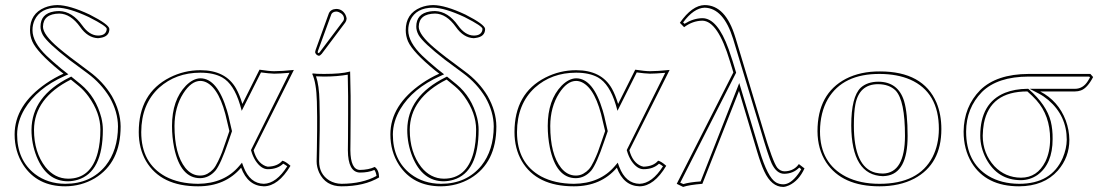

<svg xmlns="http://www.w3.org/2000/svg" viewBox="-20 -718 4309 750"><path d="M256.8 -407.2Q113.8 -335 112.8 -210.9Q112.8 -123 157.7 -65.4Q193.8 -20.5 246.1 -20Q335 -20 361.8 -121.6Q372.1 -160.6 372.1 -211.9Q372.1 -276.9 325.7 -341.3Q308.6 -364.7 289.1 -380.9ZM228 -430.2 212.9 -441.9Q124.5 -514.2 106 -556.6Q97.2 -577.6 97.2 -600.1Q97.2 -664.6 154.8 -688.5Q177.7 -697.8 204.1 -698.2Q252 -697.8 330.1 -661.1Q405.8 -622.6 407.2 -605Q407.2 -574.7 370.6 -569.8Q366.2 -569.3 362.8 -568.8Q322.8 -570.3 293 -612.8Q256.3 -664.1 211.9 -665Q148.9 -664.1 147.9 -613.8Q147.9 -582.5 209 -530.8Q228 -514.6 255.9 -493.2L327.1 -439.9Q383.3 -398.9 417 -342.8Q450.7 -283.2 451.2 -224.1Q451.2 -82.5 350.1 -21.5Q297.9 9.3 234.9 9.8Q125.5 9.8 70.8 -73.7Q37.1 -126 37.1 -192.9Q37.1 -307.1 160.2 -392.1Q192.9 -414.6 228 -430.2ZM252.4 -416 258.3 -418.9 295.4 -388.7Q355 -339.4 376 -257.8Q381.8 -232.9 381.8 -211.9Q381.8 -45.4 283.2 -15.6Q265.1 -10.3 246.1 -9.8Q162.1 -9.8 123 -106.4Q103 -156.7 103 -210.9Q104 -342.3 252.4 -416ZM247.1 -427.7 231.9 -420.9Q124.5 -373 75.7 -291.5Q47.4 -243.7 46.9 -192.9Q46.9 -92.3 116.7 -38.1Q166 -0.5 234.9 0Q334.5 0 392.6 -70.8Q440.4 -130.9 440.9 -224.1Q440.4 -281.7 408.2 -337.9Q374.5 -393.1 321.3 -432.1L250 -484.9Q165 -550.8 147.5 -581.1Q138.2 -598.1 138.2 -613.8Q138.2 -664.6 191.4 -673.3Q201.7 -674.8 211.9 -674.8Q262.2 -673.3 301.3 -618.7Q329.1 -579.6 362.8 -579.1Q390.6 -579.1 396 -598.6Q396.5 -602.1 397 -605Q397 -615.7 329.6 -649.9Q327.1 -651.4 325.7 -651.9Q249 -687.5 204.1 -688Q138.2 -688 115.2 -639.6Q106.9 -621.6 106.9 -600.1Q106.9 -553.2 162.1 -500Q184.6 -478.5 219.2 -449.7Z M762.7 -443.8Q861.8 -443.8 902.3 -372.1Q916 -347.7 926.8 -312L993.7 -445.8Q1032.2 -439.9 1050.8 -439.9Q1080.1 -439.9 1127.9 -444.8L970.7 -130.9Q983.4 -83 1017.1 -69.3Q1022.5 -67.4 1025.9 -66.9Q1064.5 -67.9 1083 -90.3Q1095.7 -87.4 1114.7 -70.3Q1066.9 9.3 1010.7 9.8Q948.2 8.3 921.9 -63Q859.9 9.8 753.9 9.8Q608.4 9.8 550.3 -88.9Q522 -138.2 522 -202.1Q522 -353.5 642.6 -415Q699.2 -443.8 762.7 -443.8ZM876 -206.1 867.7 -241.2Q840.3 -370.1 785.6 -396.5Q773.9 -401.9 762.7 -401.9Q727.1 -401.9 695.8 -353Q662.1 -299.8 661.6 -226.1Q661.6 -115.7 704.1 -62Q728.5 -32.2 761.7 -32.2Q777.8 -32.2 790.8 -39.6Q803.7 -46.9 812.7 -56.9Q821.8 -66.9 831.8 -87.9Q841.8 -108.9 847.4 -123.5Q853 -138.2 862.8 -167.5ZM762.7 -434.1Q667 -434.1 601.6 -375.5Q532.2 -312 531.7 -202.1Q531.7 -80.6 626 -28.8Q679.2 -0.5 753.9 0Q856 -1 914.1 -69.3L925.3 -82.5L931.2 -66.4Q956.1 -1 1010.7 0Q1059.6 -1.5 1102.1 -68.4Q1093.3 -75.2 1086.4 -78.6Q1064 -57.1 1025.9 -57.1Q1000.5 -57.1 978.5 -89.8Q967.3 -107.4 961.4 -128.4L960.4 -131.8L1110.8 -433.6Q1071.3 -430.2 1050.8 -430.2Q1031.2 -430.7 999.5 -435.1L924.3 -285.2L917.5 -309.1Q893.1 -390.1 848.1 -415.5Q814.5 -434.1 762.7 -434.1ZM886.2 -205.6 872.1 -164.6Q842.3 -77.1 821.8 -51.8Q796.4 -22.5 761.7 -22Q685.1 -22 660.2 -141.1Q651.9 -182.1 651.9 -226.1Q651.9 -327.1 706.1 -383.3Q734.4 -411.6 762.7 -412.1Q829.1 -412.1 866.7 -286.1Q873 -265.1 877.4 -243.2Z M1218.8 -261.2 1217.8 -321.8Q1215.8 -394.5 1199.7 -429.2L1201.7 -431.2Q1213.9 -429.2 1245.6 -429.2Q1312 -429.2 1344.7 -438Q1346.7 -438.5 1347.7 -439Q1347.7 -438 1349.6 -342.8V-272Q1349.6 -236.8 1349.1 -178.2Q1348.6 -143.1 1348.6 -130.9Q1349.6 -55.2 1385.7 -54.2Q1420.4 -54.7 1443.8 -65.9Q1460.4 -54.2 1460.9 -24.9Q1402.3 9.8 1314 9.8Q1252 9.8 1226.6 -43.9Q1216.8 -65.4 1216.8 -87.9Q1216.8 -98.1 1217.8 -135.3Q1219.2 -222.7 1218.8 -261.2ZM1293 -683.1Q1317.4 -683.1 1329.6 -660.2Q1333.5 -651.9 1334 -645Q1333 -635.7 1328.6 -629.9L1236.8 -507.8Q1230.5 -500.5 1225.6 -500Q1213.4 -502.9 1210.9 -514.2Q1211.4 -517.6 1212.9 -522.9L1264.6 -666Q1272 -682.1 1293 -683.1ZM1229 -261.2Q1229.5 -222.2 1227.5 -134.8Q1226.6 -98.1 1226.6 -87.9Q1226.6 -38.1 1266.1 -13.2Q1287.6 -0.5 1314 0Q1396 -0.5 1450.7 -30.8Q1448.7 -45.9 1442.4 -54.2Q1419.4 -43.9 1385.7 -43.9Q1339.4 -45.4 1338.9 -130.9Q1338.9 -143.6 1339.4 -178.7Q1339.8 -237.8 1339.8 -272V-342.8Q1339.8 -369.6 1338.4 -426.3Q1296.4 -418.9 1245.6 -418.9Q1231.9 -418.9 1214.4 -419.9Q1226.6 -385.7 1228 -322.3ZM1293 -672.9Q1279.3 -671.9 1274.4 -662.6L1222.2 -519.5Q1221.2 -516.6 1220.7 -513.7Q1222.7 -511.2 1225.1 -510.3Q1227.5 -512.7 1229 -514.2L1320.8 -636.2Q1323.7 -640.6 1323.7 -645Q1323.7 -661.6 1304.2 -670.4Q1298.3 -672.9 1293 -672.9Z M1724.6 -407.2Q1581.5 -335 1580.6 -210.9Q1580.6 -123 1625.5 -65.4Q1661.6 -20.5 1713.9 -20Q1802.7 -20 1829.6 -121.6Q1839.8 -160.6 1839.8 -211.9Q1839.8 -276.9 1793.5 -341.3Q1776.4 -364.7 1756.8 -380.9ZM1695.8 -430.2 1680.7 -441.9Q1592.3 -514.2 1573.7 -556.6Q1564.9 -577.6 1564.9 -600.1Q1564.9 -664.6 1622.6 -688.5Q1645.5 -697.8 1671.9 -698.2Q1719.7 -697.8 1797.9 -661.1Q1873.5 -622.6 1875 -605Q1875 -574.7 1838.4 -569.8Q1834 -569.3 1830.6 -568.8Q1790.5 -570.3 1760.7 -612.8Q1724.1 -664.1 1679.7 -665Q1616.7 -664.1 1615.7 -613.8Q1615.7 -582.5 1676.8 -530.8Q1695.8 -514.6 1723.6 -493.2L1794.9 -439.9Q1851.1 -398.9 1884.8 -342.8Q1918.5 -283.2 1918.9 -224.1Q1918.9 -82.5 1817.9 -21.5Q1765.6 9.3 1702.6 9.8Q1593.3 9.8 1538.6 -73.7Q1504.9 -126 1504.9 -192.9Q1504.9 -307.1 1627.9 -392.1Q1660.6 -414.6 1695.8 -430.2ZM1720.2 -416 1726.1 -418.9 1763.2 -388.7Q1822.8 -339.4 1843.8 -257.8Q1849.6 -232.9 1849.6 -211.9Q1849.6 -45.4 1751 -15.6Q1732.9 -10.3 1713.9 -9.8Q1629.9 -9.8 1590.8 -106.4Q1570.8 -156.7 1570.8 -210.9Q1571.8 -342.3 1720.2 -416ZM1714.8 -427.7 1699.7 -420.9Q1592.3 -373 1543.5 -291.5Q1515.1 -243.7 1514.6 -192.9Q1514.6 -92.3 1584.5 -38.1Q1633.8 -0.5 1702.6 0Q1802.2 0 1860.4 -70.8Q1908.2 -130.9 1908.7 -224.1Q1908.2 -281.7 1876 -337.9Q1842.3 -393.1 1789.1 -432.1L1717.8 -484.9Q1632.8 -550.8 1615.2 -581.1Q1606 -598.1 1606 -613.8Q1606 -664.6 1659.2 -673.3Q1669.4 -674.8 1679.7 -674.8Q1730 -673.3 1769 -618.7Q1796.9 -579.6 1830.6 -579.1Q1858.4 -579.1 1863.8 -598.6Q1864.3 -602.1 1864.7 -605Q1864.7 -615.7 1797.4 -649.9Q1794.9 -651.4 1793.5 -651.9Q1716.8 -687.5 1671.9 -688Q1606 -688 1583 -639.6Q1574.7 -621.6 1574.7 -600.1Q1574.7 -553.2 1629.9 -500Q1652.3 -478.5 1687 -449.7Z M2230.5 -443.8Q2329.6 -443.8 2370.1 -372.1Q2383.8 -347.7 2394.5 -312L2461.4 -445.8Q2500 -439.9 2518.6 -439.9Q2547.9 -439.9 2595.7 -444.8L2438.5 -130.9Q2451.2 -83 2484.9 -69.3Q2490.2 -67.4 2493.7 -66.9Q2532.2 -67.9 2550.8 -90.3Q2563.5 -87.4 2582.5 -70.3Q2534.7 9.3 2478.5 9.8Q2416 8.3 2389.6 -63Q2327.6 9.8 2221.7 9.8Q2076.2 9.8 2018.1 -88.9Q1989.7 -138.2 1989.7 -202.1Q1989.7 -353.5 2110.4 -415Q2167 -443.8 2230.5 -443.8ZM2343.8 -206.1 2335.4 -241.2Q2308.1 -370.1 2253.4 -396.5Q2241.7 -401.9 2230.5 -401.9Q2194.8 -401.9 2163.6 -353Q2129.9 -299.8 2129.4 -226.1Q2129.4 -115.7 2171.9 -62Q2196.3 -32.2 2229.5 -32.2Q2245.6 -32.2 2258.5 -39.6Q2271.5 -46.9 2280.5 -56.9Q2289.6 -66.9 2299.6 -87.9Q2309.6 -108.9 2315.2 -123.5Q2320.8 -138.2 2330.6 -167.5ZM2230.5 -434.1Q2134.8 -434.1 2069.3 -375.5Q2000 -312 1999.5 -202.1Q1999.5 -80.6 2093.8 -28.8Q2147 -0.5 2221.7 0Q2323.7 -1 2381.8 -69.3L2393.1 -82.5L2398.9 -66.4Q2423.8 -1 2478.5 0Q2527.3 -1.5 2569.8 -68.4Q2561 -75.2 2554.2 -78.6Q2531.7 -57.1 2493.7 -57.1Q2468.3 -57.1 2446.3 -89.8Q2435.1 -107.4 2429.2 -128.4L2428.2 -131.8L2578.6 -433.6Q2539.1 -430.2 2518.6 -430.2Q2499 -430.7 2467.3 -435.1L2392.1 -285.2L2385.3 -309.1Q2360.8 -390.1 2315.9 -415.5Q2282.2 -434.1 2230.5 -434.1ZM2354 -205.6 2339.8 -164.6Q2310.1 -77.1 2289.6 -51.8Q2264.2 -22.5 2229.5 -22Q2152.8 -22 2127.9 -141.1Q2119.6 -182.1 2119.6 -226.1Q2119.6 -327.1 2173.8 -383.3Q2202.1 -411.6 2230.5 -412.1Q2296.9 -412.1 2334.5 -286.1Q2340.8 -265.1 2345.2 -243.2Z M3122.6 -60.1Q3100.6 -12.2 3062.5 5.9Q3049.8 11.7 3039.6 12.2Q2993.7 12.2 2965.3 -48.8Q2952.1 -77.1 2937.5 -126L2866.7 -362.8L2723.6 0Q2670.9 4.4 2648.4 12.2L2623.5 0L2844.7 -435.1L2831.5 -478Q2784.2 -636.2 2723.6 -637.2Q2685.5 -636.7 2652.3 -611.8L2635.7 -628.9Q2683.6 -697.3 2732.4 -698.2Q2814.5 -698.2 2852.5 -571.8Q2853 -569.8 2853.5 -568.8L2960.4 -213.9Q2999 -84 3016.6 -62.5Q3028.3 -49.3 3043.5 -48.8Q3074.7 -48.8 3094.2 -69.3Q3097.7 -73.2 3100.6 -77.1ZM3109.9 -57.1 3102.1 -63.5Q3078.6 -39.6 3043.5 -39.1Q3013.2 -39.1 2994.1 -80.1Q2981.4 -107.9 2951.2 -210.9L2843.8 -565.9Q2806.2 -686.5 2732.4 -688Q2689.9 -686.5 2648.4 -630.4L2653.8 -625Q2688.5 -646.5 2723.6 -647Q2782.7 -647 2826.2 -525.9Q2834 -504.4 2841.3 -481L2855.5 -434.1L2637.2 -4.4L2649.4 1Q2673.3 -6.3 2716.8 -9.3L2867.7 -393.6L2947.3 -128.9Q2978.5 -24.9 3011.2 -5.4Q3024.4 2 3039.6 2Q3068.4 2 3098.1 -38.6Q3105 -48.3 3109.9 -57.1Z M3410.2 -389.2Q3336.4 -389.2 3321.3 -310.1Q3315.4 -279.8 3315.4 -228Q3315.4 -65.4 3399.4 -43.5Q3414.1 -40 3429.2 -40Q3514.6 -42.5 3515.1 -187Q3515.1 -325.7 3478.5 -364.3Q3454.1 -388.7 3410.2 -389.2ZM3173.3 -205.1Q3173.3 -352.1 3284.2 -410.2Q3341.3 -439.5 3417.5 -439Q3585.9 -439 3638.2 -316.9Q3657.2 -271 3657.2 -213.9Q3657.2 -76.7 3551.8 -20.5Q3494.1 9.8 3415.5 9.8Q3269 9.8 3207 -84Q3173.8 -135.3 3173.3 -205.1ZM3410.2 -398.9Q3488.3 -398.9 3511.7 -322.8Q3525.4 -276.4 3525.4 -187Q3525.4 -41 3440.9 -30.8Q3435.1 -30.3 3429.2 -29.8Q3306.2 -33.2 3305.2 -228Q3305.2 -339.8 3342.3 -375.5Q3367.7 -398.4 3410.2 -398.9ZM3183.1 -205.1Q3183.1 -80.1 3284.7 -27.8Q3339.8 0 3415.5 0Q3568.8 0 3623 -105Q3647 -152.3 3647.5 -213.9Q3647.5 -357.9 3535.2 -407.2Q3485.4 -428.7 3417.5 -429.2Q3272.5 -430.2 3213.9 -331.1Q3183.6 -278.3 3183.1 -205.1Z M3968.3 -23.9Q4031.7 -23.9 4063.5 -86.9Q4082 -125 4082 -174.8Q4082 -266.6 4028.3 -326.7Q4013.2 -343.3 3993.2 -360.8Q3847.2 -360.8 3823.2 -235.4Q3819.3 -212.9 3818.8 -188Q3818.8 -118.7 3864.3 -68.8Q3906.7 -24.4 3968.3 -23.9ZM4179.2 -360.8H4043Q4113.8 -324.2 4143.1 -247.6Q4156.7 -210.4 4157.2 -171.9Q4157.2 -103.5 4112.3 -51.8Q4058.1 9.3 3960.9 9.8Q3832 9.8 3775.4 -82.5Q3744.1 -134.8 3744.1 -204.1Q3745.1 -301.3 3809.1 -366.2Q3873 -428.7 3998 -429.2H4239.3L4250 -417Q4227.1 -373.5 4202.1 -364.7Q4191.4 -360.8 4179.2 -360.8ZM3968.3 -14.2Q3877 -14.2 3832 -98.1Q3809.1 -142.1 3809.1 -188Q3809.1 -315.9 3905.8 -355.5Q3943.8 -370.6 3993.2 -371.1H3996.6L3999.5 -368.7Q4067.9 -308.6 4084.5 -244.1Q4092.3 -212.9 4091.8 -174.8Q4091.8 -77.1 4032.2 -34.2Q4003.4 -14.6 3968.3 -14.2ZM4179.2 -371.1Q4210.4 -371.1 4229.5 -401.4Q4233.4 -407.7 4237.8 -415.5L4234.9 -418.9H3998Q3876.5 -418.5 3815.9 -358.9Q3754.4 -295.9 3753.9 -204.1Q3753.9 -84 3840.8 -30.8Q3891.1 -0.5 3960.9 0Q4087.4 0 4131.3 -101.1Q4146.5 -137.2 4147 -171.9Q4147 -265.6 4075.2 -327.1Q4057.1 -342.3 4038.6 -352.1L4002 -371.1Z"/></svg>

Font: Linux Biolinum Outline O
Style: Bold
Weight: 700
Designer: Philipp H. Poll
Foundry: Philipp H. Poll
Version: Version 0.9.2